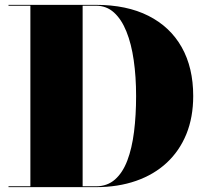

<svg xmlns="http://www.w3.org/2000/svg" viewBox="-20 -770 854 790"><path d="M375 -750Q501.5 -750 591 -704.8Q680.5 -659.5 727.8 -575.5Q775 -491.5 775 -375Q775 -287.5 746.8 -218.2Q718.5 -149 666 -100.2Q613.5 -51.5 539.8 -25.8Q466 0 375 0H15V-3.5H105V-746.5H15V-750ZM320 -3.5H375Q421.5 -3.5 453.2 -31.5Q485 -59.5 504 -109.8Q523 -160 531.5 -227.8Q540 -295.5 540 -375Q540 -454.5 530.2 -522.2Q520.5 -590 500.2 -640.2Q480 -690.5 449 -718.5Q418 -746.5 375 -746.5H320Z"/></svg>

Font: Bodoni Moda 48pt Black
Style: Regular
Weight: 900
Designer: Owen Earl
Foundry: indestructible type
Version: Version 2.004